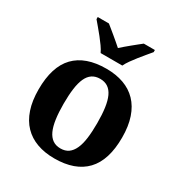

<svg xmlns="http://www.w3.org/2000/svg" viewBox="-180 -895 974 1033"><g transform="rotate(30 306.5 -378.0)"><path d="M565.9 -270Q565.9 -128.9 499.8 -59.6Q433.6 9.8 305.2 9.8Q245.1 9.8 197.3 -7.6Q149.4 -24.9 116 -59.6Q82.5 -94.2 64.7 -147Q46.9 -199.7 46.9 -270Q46.9 -411.1 113 -480Q179.2 -548.8 308.1 -548.8Q368.2 -548.8 415.8 -531.7Q463.4 -514.6 496.8 -480Q530.3 -445.3 548.1 -392.8Q565.9 -340.3 565.9 -270ZM202.1 -270Q202.1 -216.8 207.8 -176.3Q213.4 -135.7 225.8 -108.4Q238.3 -81.1 258.3 -67.1Q278.3 -53.2 307.1 -53.2Q335.9 -53.2 355.7 -67.1Q375.5 -81.1 387.9 -108.4Q400.4 -135.7 405.8 -176.3Q411.1 -216.8 411.1 -270Q411.1 -323.7 405.5 -364Q399.9 -404.3 387.5 -431.2Q375 -458 355 -471.4Q335 -484.9 306.2 -484.9Q277.3 -484.9 257.3 -471.4Q237.3 -458 225.1 -431.2Q212.9 -404.3 207.5 -364Q202.1 -323.7 202.1 -270ZM127.9 -766.1H197.3Q207.5 -757.8 221.4 -746.6Q235.4 -735.4 250.2 -722.9Q265.1 -710.4 279.5 -698.2Q293.9 -686 305.2 -675.8Q316.4 -686 330.8 -698.2Q345.2 -710.4 360.4 -722.9Q375.5 -735.4 389.6 -746.6Q403.8 -757.8 414.1 -766.1H482.9V-752.9Q471.2 -738.8 455.6 -720.2Q439.9 -701.7 424.3 -681.9Q408.7 -662.1 394.8 -642.6Q380.9 -623 373 -606H238.3Q230.5 -623 216.6 -642.6Q202.6 -662.1 187 -681.9Q171.4 -701.7 155.5 -720.2Q139.6 -738.8 127.9 -752.9Z"/></g></svg>

Font: Droid Serif
Style: Bold
Weight: 700
Designer: Monotype Design team
Foundry: Monotype Imaging Inc.
Version: Version 1.03